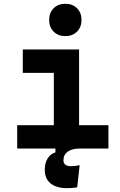

<svg xmlns="http://www.w3.org/2000/svg" viewBox="-20 -776 626 1003"><path d="M331.1 207Q274.9 207 244.4 182.1Q213.9 157.2 213.9 111.8Q213.9 76.7 228.3 52.5Q242.7 28.3 269.5 20V0H69.8V-122.1H261.2V-395.5H99.1V-517.6H393.1V-122.1H546.4V0H396.5Q356.4 0 334 16.1Q311.5 32.2 311.5 61.5Q311.5 92.3 352.1 92.3Q370.6 92.3 396 86.9L383.3 202.6Q356.4 207 331.1 207ZM321.3 -587.4Q283.7 -587.4 260.3 -610.8Q236.8 -634.3 236.8 -671.9Q236.8 -709.5 260.3 -732.9Q283.7 -756.3 321.3 -756.3Q358.9 -756.3 382.3 -732.9Q405.8 -709.5 405.8 -671.9Q405.8 -634.3 382.3 -610.8Q358.9 -587.4 321.3 -587.4Z"/></svg>

Font: CaskaydiaMono NF
Style: Bold
Weight: 700
Designer: Aaron Bell
Foundry: Saja Typeworks
Version: Version 2111.001; ttfautohint (v1.8.4);Nerd Fonts 3.1.1